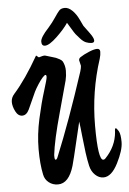

<svg xmlns="http://www.w3.org/2000/svg" viewBox="-61 -977 685 1021"><g transform="rotate(-5 281.5 -467.0)"><path d="M486 -648Q430 -477 430 -294Q430 -111 458 -111Q464 -111 469 -116Q527 -176 533 -252Q533 -272 538 -272Q543 -272 553 -255.5Q563 -239 563 -196Q563 -153 528.5 -85Q494 -17 451 -17Q427 -17 407 -36Q387 -55 380 -85.5Q373 -116 367.5 -156.5Q362 -197 357 -247Q352 -297 348 -324Q341 -297 322 -215Q303 -133 292 -93Q265 -1 207 -1Q179 -1 158 -17.5Q137 -34 132 -61Q120 -117 120 -195.5Q120 -274 138.5 -358Q157 -442 176.5 -503.5Q196 -565 196 -576Q196 -587 191 -587Q186 -587 175 -575Q164 -563 149.5 -540.5Q135 -518 127.5 -502.5Q120 -487 106 -455Q92 -423 86 -411Q72 -382 49.5 -382Q27 -382 13.5 -409Q0 -436 0 -459Q0 -482 17 -501Q81 -573 150 -694L164 -683Q187 -690 192.5 -690Q198 -690 205 -687.5Q212 -685 230 -680Q248 -675 254.5 -672.5Q261 -670 273 -663.5Q285 -657 289 -650Q301 -627 301 -600Q301 -573 295 -548.5Q289 -524 249 -380.5Q209 -237 200 -159V-150Q200 -133 206 -133Q212 -133 218 -149Q292 -329 377 -589Q383 -609 383 -619L376 -649Q376 -660 387 -666Q403 -677 431.5 -689Q460 -701 476 -701Q492 -701 492 -684.5Q492 -668 486 -648ZM465 -747Q465 -735 450.5 -735Q436 -735 421 -741Q406 -747 390.5 -764.5Q375 -782 369.5 -788.5Q364 -795 347 -823.5Q330 -852 329 -853Q308 -821 266.5 -781.5Q225 -742 202 -742Q184 -742 184 -765Q184 -788 229 -836Q251 -861 267.5 -886Q284 -911 294 -922Q304 -933 324 -933Q344 -933 364 -913.5Q384 -894 398.5 -863Q413 -832 414.5 -829.5Q416 -827 427 -812.5Q438 -798 445 -788Q465 -761 465 -747Z"/></g></svg>

Font: Devonshire
Style: Regular
Weight: 400
Designer: Astigmatic (AOETI)
Foundry: Astigmatic (AOETI)
Version: Version 1.001